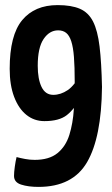

<svg xmlns="http://www.w3.org/2000/svg" viewBox="-20 -629 440 753"><path d="M131 104Q91 104 63 95Q35 86 35 61Q35 47 38 25Q41 3 45 -13Q60 -9 78.5 -5.5Q97 -2 116 -2Q173 -2 205.5 -28.5Q238 -55 252 -100Q266 -145 269.5 -199.5Q273 -254 273 -309Q273 -367 270 -405.5Q267 -444 259.5 -467Q252 -490 239.5 -500Q227 -510 208 -510Q174 -510 151 -476Q128 -442 128 -371Q128 -319 143 -288Q158 -257 189 -257Q218 -257 245.5 -275.5Q273 -294 298 -343V-249Q272 -201 242 -177.5Q212 -154 154 -154Q114 -154 83.5 -178.5Q53 -203 35.5 -249Q18 -295 18 -359Q18 -491 67 -550Q116 -609 206 -609Q260 -609 293.5 -594.5Q327 -580 345 -544.5Q363 -509 370.5 -446.5Q378 -384 380 -288Q378 -90 321.5 7Q265 104 131 104Z"/></svg>

Font: Yanone Kaffeesatz ExtraLight
Style: Regular
Weight: 200
Designer: Yanone (Cyrillic: Daniel Pouzeot, Huerta Tipografica, and Cyreal)
Foundry: Yanone
Version: Version 2.003